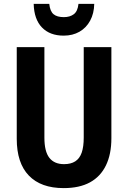

<svg xmlns="http://www.w3.org/2000/svg" viewBox="-20 -956 658 986"><path d="M552 -246Q552 -164 524 -106.5Q496 -49 442 -19.5Q388 10 307 10Q190 10 128 -54.5Q66 -119 66 -243V-714H208V-249Q208 -178 233.5 -145.5Q259 -113 309 -113Q344 -113 366.5 -127.5Q389 -142 399.5 -172Q410 -202 410 -250V-714H552ZM464 -936Q463 -887 443 -850Q423 -813 388 -793Q353 -773 307 -773Q236 -773 195.5 -815Q155 -857 153 -936H233Q237 -898 255 -883Q273 -868 308 -868Q339 -868 359 -883Q379 -898 383 -936Z"/></svg>

Font: Noto Sans Khmer Condensed
Style: Bold
Weight: 700
Width: 3
Designer: Danh Hong and the Monotype Design Team
Foundry: Monotype Imaging Inc.
Version: Version 2.004